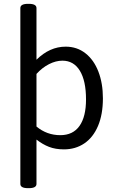

<svg xmlns="http://www.w3.org/2000/svg" viewBox="-20 -772 613 1000"><path d="M86 186V-730Q86 -752 126 -752H130Q170 -752 170 -730V-461Q239 -529 322 -529Q381 -529 425 -494.5Q469 -460 492.5 -399Q516 -338 516 -260Q516 -176 490.5 -116Q465 -56 419 -25Q373 6 313 6Q269 6 235.5 -7Q202 -20 170 -45V186Q170 208 130 208H126Q86 208 86 186ZM428 -254Q428 -351 396 -403.5Q364 -456 305 -456Q271 -456 235.5 -438Q200 -420 170 -387V-113Q224 -68 294 -68Q360 -68 394 -116Q428 -164 428 -254Z"/></svg>

Font: Asap-Regular
Style: Regular
Weight: 400
Designer: Pablo Cosgaya
Foundry: Omnibus-Type
Version: Version 2.000; ttfautohint (v1.8)